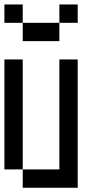

<svg xmlns="http://www.w3.org/2000/svg" viewBox="-20 -937 457 873"><path d="M0 -166.7V-666.7H83.3V-166.7ZM83.3 -916.7V-833.3H0V-916.7ZM83.3 -166.7H250V-666.7H333.3V-83.3H83.3ZM83.3 -833.3H250V-750H83.3ZM250 -916.7H333.3V-833.3H250Z"/></svg>

Font: Galmuri11 Condensed
Style: Regular
Weight: 400
Width: 3
Designer: Lee Minseo (quiple)
Version: Version 2.399;hotconv 1.1.1;makeotfexe 2.6.0 DEVELOPMENT